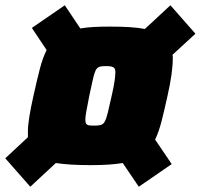

<svg xmlns="http://www.w3.org/2000/svg" viewBox="-26 -709 762 729"><path d="M89 0 -6 -108 80 -188Q80 -192 80 -196Q80 -200 80 -204Q80 -208 80 -212Q80 -232 85.5 -266.5Q91 -301 101 -345Q114 -404 125 -446.5Q136 -489 151 -519L95 -603L220 -689L279 -601Q302 -605 329 -606.5Q356 -608 390 -608Q432 -608 465.5 -606Q499 -604 524 -599L621 -689L716 -581L629 -501Q630 -497 630 -494Q630 -491 630 -487Q630 -460 625 -424.5Q620 -389 610 -345Q598 -290 587.5 -249Q577 -208 563 -179L626 -86L501 0L440 -90Q416 -86 386 -84Q356 -82 319 -82Q278 -82 245 -84Q212 -86 186 -90ZM332 -232Q348 -232 357 -234.5Q366 -237 372 -248Q378 -259 383.5 -282Q389 -305 398 -345Q406 -380 409 -401Q412 -422 412 -435Q412 -446 408 -450.5Q404 -455 396.5 -456.5Q389 -458 377 -458Q364 -458 356 -456.5Q348 -455 342.5 -449.5Q337 -444 333 -431.5Q329 -419 324.5 -398Q320 -377 313 -345Q306 -309 302 -287.5Q298 -266 298 -254Q298 -244 301.5 -239Q305 -234 312.5 -233Q320 -232 332 -232Z"/></svg>

Font: Saira Thin Black
Style: Italic
Weight: 900
Italic angle: -12°
Version: Version 1.101